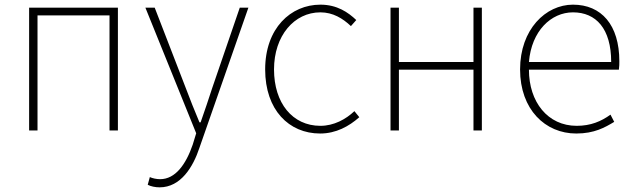

<svg xmlns="http://www.w3.org/2000/svg" viewBox="-20 -560 2720 824"><path d="M105 0H141V-494H450V0H486V-527H105Z M665 244C756 244 809 156 836 74L1046 -527H1009L891 -183C876 -138 858 -82 841 -35H836C816 -82 794 -138 777 -183L644 -527H604L822 12L807 61C778 145 733 209 667 209C651 209 634 205 623 200L614 233C627 240 647 244 665 244Z M1354 13C1422 13 1478 -18 1522 -57L1501 -83C1464 -48 1413 -20 1355 -20C1235 -20 1156 -118 1156 -262C1156 -407 1243 -507 1355 -507C1409 -507 1451 -481 1486 -448L1509 -474C1474 -507 1427 -540 1355 -540C1228 -540 1118 -439 1118 -262C1118 -88 1220 13 1354 13Z M1656 0H1692V-261H2012V0H2048V-527H2012V-294H1692V-527H1656Z M2453 13C2531 13 2576 -13 2616 -37L2600 -68C2560 -39 2515 -20 2455 -20C2331 -20 2250 -122 2250 -261H2636C2638 -275 2638 -286 2638 -297C2638 -453 2561 -540 2439 -540C2322 -540 2212 -434 2212 -262C2212 -90 2320 13 2453 13ZM2250 -294C2261 -427 2345 -507 2439 -507C2538 -507 2603 -437 2603 -294Z"/></svg>

Font: Harano Aji Gothic KR ExtraLight
Style: Regular
Weight: 250
Foundry: Masamichi Hosoda
Version: HaranoAjiGothicKR-ExtraLight version 20220220;ttx 4.29.1